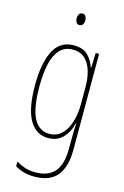

<svg xmlns="http://www.w3.org/2000/svg" viewBox="-142 -787 707 1091"><g transform="rotate(15 211.0 -241.0)"><path d="M202 -537Q258 -537 286.5 -507Q315 -477 326 -440H329L332 -527H352V35Q352 138 309.5 190Q267 242 175 242Q112 242 62 212V184Q89 200 115 208.5Q141 217 175 217Q250 217 288 174Q326 131 326 35V-12Q326 -35 326.5 -57.5Q327 -80 329 -111H326Q315 -60 281.5 -25Q248 10 195 10Q124 10 85 -56.5Q46 -123 46 -262Q46 -390 83 -463.5Q120 -537 202 -537ZM202 -512Q155 -512 126 -480.5Q97 -449 84.5 -393Q72 -337 72 -262Q72 -135 103 -75Q134 -15 195 -15Q231 -15 256 -33.5Q281 -52 296.5 -82.5Q312 -113 319 -149Q326 -185 326 -221V-329Q326 -378 313.5 -419.5Q301 -461 274 -486.5Q247 -512 202 -512ZM202 -724Q216 -724 221.5 -713.5Q227 -703 227 -691Q227 -675 220 -665.5Q213 -656 201 -656Q188 -656 182 -666.5Q176 -677 176 -690Q176 -702 181.5 -713Q187 -724 202 -724Z"/></g></svg>

Font: Noto Sans Sinhala UI ExtraCondensed Thin
Style: Regular
Weight: 100
Width: 2
Designer: Jelle Bosma - Monotype Design Team
Foundry: Monotype Imaging Inc.
Version: Version 2.006; ttfautohint (v1.8.4.7-5d5b)